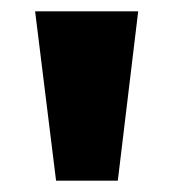

<svg xmlns="http://www.w3.org/2000/svg" viewBox="-20 -725 306 339"><path d="M79 -406 42 -705H224L188 -406Z"/></svg>

Font: Nunito Sans 7pt ExtraBold
Style: Regular
Weight: 800
Designer: Vernon Adams
Foundry: Vernon Adams
Version: Version 3.101;gftools[0.9.27]